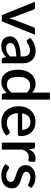

<svg xmlns="http://www.w3.org/2000/svg" viewBox="1063 -1843 788 2954"><g transform="rotate(90 1457.0 -366.0)"><path d="M7.5 -510 212.5 0H309.5L514.5 -510H430.5C422.8 -510 416.3 -508 411 -504C405.7 -500 402 -495 400 -489L285 -192C280 -177.7 275.7 -163.7 272 -150C268.3 -136.3 265.2 -122.7 262.5 -109C259.8 -123 256.7 -136.8 253 -150.3C249.3 -163.8 245.2 -177.7 240.5 -192L127.5 -489C125.8 -494.7 122.3 -499.6 116.8 -503.8C111.3 -507.9 104.3 -510 96 -510Z M905.5 0H953.5V-324C953.5 -353 949.4 -379.4 941.2 -403.2C933.1 -427.1 921.2 -447.7 905.8 -465C890.2 -482.3 871.1 -495.8 848.2 -505.3C825.4 -514.8 799.3 -519.5 770 -519.5C690.3 -519.5 621.7 -492.7 564 -439L583.5 -404C586.8 -398.3 591.1 -393.6 596.2 -389.8C601.4 -385.9 607.7 -384 615 -384C624 -384 632.5 -386.6 640.5 -391.8C648.5 -396.9 657.7 -402.5 668 -408.5C678.3 -414.5 690.5 -420.1 704.5 -425.3C718.5 -430.4 735.8 -433 756.5 -433C786.8 -433 809.8 -424 825.5 -406C841.2 -388 849 -360.7 849 -324V-290C791 -288.7 742.2 -283.2 702.8 -273.5C663.2 -263.8 631.4 -251.6 607.2 -236.8C583.1 -221.9 565.8 -205.2 555.2 -186.5C544.8 -167.8 539.5 -148.7 539.5 -129C539.5 -106 543.2 -86 550.8 -69C558.2 -52 568.5 -37.8 581.5 -26.3C594.5 -14.8 609.9 -6.2 627.8 -0.5C645.6 5.2 664.8 8 685.5 8C704.2 8 721.2 6.4 736.8 3.2C752.2 0.1 766.8 -4.7 780.2 -11C793.8 -17.3 806.8 -25 819.5 -34C832.2 -43 845 -53.5 858 -65.5L868.5 -24C872.2 -14.3 876.7 -7.9 882 -4.8C887.3 -1.6 895.2 0 905.5 0ZM718 -67C707 -67 696.9 -68.3 687.8 -70.8C678.6 -73.3 670.6 -77.3 663.8 -82.8C656.9 -88.3 651.6 -95.3 647.8 -103.8C643.9 -112.3 642 -122.5 642 -134.5C642 -146.8 645.6 -158.1 652.8 -168.3C659.9 -178.4 671.7 -187.3 688 -195C704.3 -202.7 725.7 -208.8 752 -213.5C778.3 -218.2 810.7 -221.3 849 -223V-128C830 -108.3 810.4 -93.2 790.3 -82.8C770.1 -72.2 746 -67 718 -67Z M1447 0H1512V-740H1404.5V-465.5C1387.8 -482.5 1369 -495.8 1348 -505.2C1327 -514.8 1301.5 -519.5 1271.5 -519.5C1237.8 -519.5 1207.4 -512.8 1180.3 -499.2C1153.1 -485.8 1130 -467.1 1111 -443.2C1092 -419.4 1077.4 -391.3 1067.3 -359C1057.1 -326.7 1052 -291.5 1052 -253.5C1052 -211.5 1056.6 -174.2 1065.8 -141.7C1074.9 -109.2 1087.8 -82 1104.5 -60C1121.2 -38 1141.2 -21.2 1164.5 -9.7C1187.8 1.8 1213.8 7.5 1242.5 7.5C1260.5 7.5 1277.3 5.5 1293 1.5C1308.7 -2.5 1323.4 -8.2 1337.2 -15.5C1351.1 -22.8 1364 -31.6 1376 -41.7C1388 -51.9 1399.3 -63.2 1410 -75.5L1419.5 -20.5C1423.5 -6.8 1432.7 0 1447 0ZM1278.5 -79C1260.5 -79 1244.3 -82.2 1230 -88.5C1215.7 -94.8 1203.5 -105 1193.5 -119C1183.5 -133 1175.8 -151.1 1170.5 -173.2C1165.2 -195.4 1162.5 -222.2 1162.5 -253.5C1162.5 -313.8 1174.3 -359.4 1198 -390.2C1221.7 -421.1 1254.5 -436.5 1296.5 -436.5C1317.5 -436.5 1336.9 -432.6 1354.8 -424.8C1372.6 -416.9 1389.2 -403.5 1404.5 -384.5V-147C1387.2 -125 1368.7 -108.2 1349 -96.5C1329.3 -84.8 1305.8 -79 1278.5 -79Z M1856.5 -518C1818.8 -518 1785.1 -511.4 1755.2 -498.2C1725.4 -485.1 1700.1 -467.2 1679.2 -444.5C1658.4 -421.8 1642.4 -395.2 1631.2 -364.5C1620.1 -333.8 1614.5 -300.8 1614.5 -265.5C1614.5 -221.2 1620.7 -182 1633.2 -148C1645.7 -114 1663.1 -85.5 1685.2 -62.5C1707.4 -39.5 1733.6 -22.1 1763.7 -10.3C1793.9 1.6 1826.7 7.5 1862 7.5C1880 7.5 1898.5 6.1 1917.5 3.2C1936.5 0.4 1955 -4.3 1973 -10.8C1991 -17.3 2008 -25.7 2024 -36C2040 -46.3 2054.3 -59 2067 -74L2036.5 -113.5C2031.8 -120.2 2025.2 -123.5 2016.5 -123.5C2009.8 -123.5 2002.5 -121.1 1994.5 -116.3C1986.5 -111.4 1976.8 -106.1 1965.5 -100.3C1954.2 -94.4 1940.8 -89.1 1925.5 -84.2C1910.2 -79.4 1892 -77 1871 -77C1849 -77 1829.1 -80.4 1811.2 -87.2C1793.4 -94.1 1778.1 -104.5 1765.2 -118.5C1752.4 -132.5 1742.2 -150.1 1734.5 -171.2C1726.8 -192.4 1722.3 -217.5 1721 -246.5H2048.5C2058.2 -246.5 2064.8 -249.3 2068.5 -255C2072.2 -260.7 2074 -271.8 2074 -288.5C2074 -324.8 2068.6 -357.2 2057.7 -385.7C2046.9 -414.2 2031.8 -438.3 2012.5 -458C1993.2 -477.7 1970.2 -492.6 1943.5 -502.7C1916.8 -512.9 1887.8 -518 1856.5 -518ZM1858.5 -440C1877.8 -440 1894.9 -436.7 1909.7 -430.2C1924.6 -423.7 1937 -414.7 1947 -403.2C1957 -391.7 1964.6 -378.2 1969.7 -362.7C1974.9 -347.2 1977.5 -330.5 1977.5 -312.5H1724C1730 -352.8 1744.2 -384.2 1766.5 -406.5C1788.8 -428.8 1819.5 -440 1858.5 -440Z M2174 0H2281.5V-317C2287.5 -332.3 2294 -346 2301 -358C2308 -370 2316 -380.2 2325 -388.5C2334 -396.8 2344.3 -403.2 2356 -407.5C2367.7 -411.8 2381 -414 2396 -414C2406.3 -414 2416.2 -413.1 2425.5 -411.3C2434.8 -409.4 2442 -408.5 2447 -408.5C2451.7 -408.5 2455.4 -409.6 2458.3 -411.8C2461.1 -413.9 2463.2 -417.8 2464.5 -423.5L2472 -504.5C2464.3 -509.5 2455.7 -513.2 2446 -515.8C2436.3 -518.2 2426 -519.5 2415 -519.5C2383.3 -519.5 2356.2 -510.2 2333.5 -491.8C2310.8 -473.2 2291.3 -447.8 2275 -415.5L2269 -482C2267.3 -492.3 2264.3 -499.6 2260 -503.8C2255.7 -507.9 2247.8 -510 2236.5 -510H2174Z M2847.5 -417.5 2871.5 -456.5C2852.5 -475.5 2829 -490.5 2801 -501.5C2773 -512.5 2741.8 -518 2707.5 -518C2677.2 -518 2650.4 -513.9 2627.2 -505.8C2604.1 -497.6 2584.6 -486.5 2568.8 -472.5C2552.9 -458.5 2540.9 -442.3 2532.8 -424C2524.6 -405.7 2520.5 -386.3 2520.5 -366C2520.5 -343.7 2524.2 -324.7 2531.5 -309.2C2538.8 -293.7 2548.6 -280.6 2560.8 -269.7C2572.9 -258.9 2586.8 -250 2602.2 -243C2617.8 -236 2633.5 -229.8 2649.5 -224.5C2665.5 -219.2 2681.2 -214.2 2696.8 -209.5C2712.2 -204.8 2726.1 -199.5 2738.2 -193.5C2750.4 -187.5 2760.2 -180.3 2767.5 -172C2774.8 -163.7 2778.5 -153 2778.5 -140C2778.5 -130.3 2776.7 -121.2 2773 -112.7C2769.3 -104.2 2763.7 -96.7 2756 -90C2748.3 -83.3 2738.7 -78.1 2727 -74.2C2715.3 -70.4 2701.5 -68.5 2685.5 -68.5C2666.2 -68.5 2650 -70.7 2637 -75.2C2624 -79.7 2612.9 -84.7 2603.8 -90C2594.6 -95.3 2586.6 -100.2 2579.8 -104.7C2572.9 -109.2 2566 -111.5 2559 -111.5C2552.3 -111.5 2546.8 -110.1 2542.3 -107.2C2537.8 -104.4 2534 -100.5 2531 -95.5L2506 -54.5C2516 -45.5 2527.4 -37.2 2540.3 -29.5C2553.1 -21.8 2566.9 -15.2 2581.8 -9.7C2596.6 -4.2 2612.3 0.1 2628.8 3.3C2645.3 6.4 2662.3 8 2680 8C2712 8 2740.4 3.8 2765.3 -4.5C2790.1 -12.8 2810.8 -24.5 2827.5 -39.5C2844.2 -54.5 2856.8 -72.2 2865.5 -92.5C2874.2 -112.8 2878.5 -135 2878.5 -159C2878.5 -179.7 2874.8 -197.2 2867.5 -211.7C2860.2 -226.2 2850.5 -238.6 2838.5 -248.7C2826.5 -258.9 2812.8 -267.5 2797.5 -274.5C2782.2 -281.5 2766.5 -287.7 2750.5 -293C2734.5 -298.3 2718.8 -303.3 2703.5 -308C2688.2 -312.7 2674.5 -317.9 2662.5 -323.7C2650.5 -329.6 2640.8 -336.5 2633.5 -344.5C2626.2 -352.5 2622.5 -362.5 2622.5 -374.5C2622.5 -383.5 2624.5 -391.9 2628.5 -399.7C2632.5 -407.6 2638.3 -414.4 2645.8 -420.2C2653.3 -426.1 2662.4 -430.6 2673.3 -433.8C2684.1 -436.9 2696.2 -438.5 2709.5 -438.5C2725.8 -438.5 2740.1 -436.8 2752.3 -433.2C2764.4 -429.8 2775 -425.8 2784 -421.5C2793 -417.2 2800.8 -413.2 2807.5 -409.8C2814.2 -406.2 2820.3 -404.5 2826 -404.5C2831 -404.5 2835.2 -405.5 2838.5 -407.5C2841.8 -409.5 2844.8 -412.8 2847.5 -417.5Z"/></g></svg>

Font: Lato Semibold
Style: Regular
Weight: 600
Designer: Lukasz Dziedzic
Foundry: tyPoland Lukasz Dziedzic
Version: Version 2.006; 2014-01-15